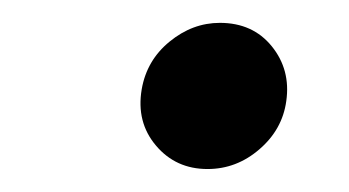

<svg xmlns="http://www.w3.org/2000/svg" viewBox="-20 -562 305 168"><path d="M161.6 -414.1Q133.8 -414.1 116.5 -434.6Q99.1 -455.1 104 -483.9Q108.4 -509.3 128.4 -525.6Q148.4 -542 172.4 -542Q201.2 -542 217.8 -521.5Q234.4 -501 230.5 -473.6Q227.1 -448.7 207 -431.4Q187 -414.1 161.6 -414.1Z"/></svg>

Font: Inter 20pt
Style: Italic
Weight: 400
Italic angle: -9.3988°
Version: Version 4.001;git-66647c0bb